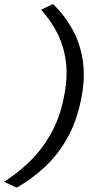

<svg xmlns="http://www.w3.org/2000/svg" viewBox="-54 -788 460 930"><path d="M27 121 -34.5 92.5Q26.5 54.5 84.5 -0.5Q142.5 -55.5 187.5 -131.5Q232.5 -207.5 254 -309.5Q268.5 -377.5 268.5 -435.5Q268.5 -464.5 265 -491Q254 -570.5 221.2 -632Q188.5 -693.5 145 -741L203 -768.5Q258.5 -715 296.8 -646.2Q335 -577.5 347.5 -491.5Q352 -461 352 -427.5Q352 -368 337.5 -300.5Q315.5 -195 270.5 -116.2Q225.5 -37.5 163.2 20.5Q101 78.5 27 121Z"/></svg>

Font: Heraclito
Style: Italic
Weight: 400
Italic angle: -12°
Designer: Kostas Bartsokas (font) & Cristiano Sobral (main changes)
Foundry: Kostas Bartsokas (font) & Cristiano Sobral (main changes)
Version: Version 1.00;July 8, 2020;FontCreator 13.0.0.2655 64-bit